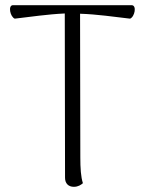

<svg xmlns="http://www.w3.org/2000/svg" viewBox="-20 -711 558 741"><path d="M488 -691H30C10 -691 19 -646 37 -639C97 -646 164 -656 230 -659L231 -25C231 -3 244 10 265 10C282 10 293 2 300 -4C292 -28 290 -63 290 -103L289 -658C354 -656 421 -646 482 -639C500 -646 509 -691 488 -691Z"/></svg>

Font: Arima Koshi Light
Style: Regular
Weight: 300
Designer: Joana Correia and Natanael Gama
Foundry: NDISCOVER
Version: Version 1.019;PS 001.019;hotconv 1.0.88;makeotf.lib2.5.64775